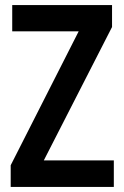

<svg xmlns="http://www.w3.org/2000/svg" viewBox="-20 -734 488 754"><path d="M427 0H22V-85L289 -611H28V-714H420V-628L152 -104H427Z"/></svg>

Font: Noto Sans Malayalam Condensed SemiBold
Style: Regular
Weight: 600
Width: 3
Designer: Jelle Bosma - Monotype Design Team
Foundry: Monotype Imaging Inc.
Version: Version 2.104; ttfautohint (v1.8.4.7-5d5b)